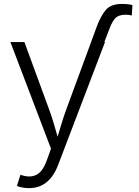

<svg xmlns="http://www.w3.org/2000/svg" viewBox="-20 -763 719 991"><path d="M450.2 -545.9 477.1 -619.6Q499 -679.7 525.6 -711.2Q552.2 -742.7 609.4 -742.7Q641.6 -742.7 663.6 -736.8L660.2 -683.1Q646 -687 629.9 -687Q593.3 -687 576.7 -670.7Q560.1 -654.3 545.9 -617.2L518.6 -545.9H522L279.8 88.9Q233.9 208 130.4 208Q110.4 208 93.8 204.6Q77.1 201.2 67.4 196.8L85.4 139.2L93.3 141.6Q136.7 155.3 168.7 138.9Q200.7 122.6 221.7 64L243.2 4.4L33.7 -545.9H106L231.9 -202.6Q245.6 -166 256.3 -129.6Q267.1 -93.3 277.3 -57.6Q288.1 -93.3 299.1 -129.6Q310.1 -166 323.7 -202.6L450.2 -545.9Z"/></svg>

Font: Inter Light
Style: Regular
Weight: 300
Designer: Rasmus Andersson
Foundry: rsms
Version: Version 4.000;git-a52131595